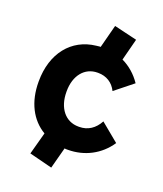

<svg xmlns="http://www.w3.org/2000/svg" viewBox="-142 -745 812 959"><g transform="rotate(20 264.0 -265.0)"><path d="M245 122 275 9C278 9 280 10 282 10H292C381 10 459 -31 508 -104L411 -184C388 -141 352 -117 307 -117H302C233 -117 187 -174 187 -260V-263C187 -347 233 -403 301 -403H304C348 -403 383 -381 402 -342L497 -418C470 -458 435 -488 395 -507L425 -623L303 -652L271 -529H265C260 -528 254 -528 248 -527C121 -513 39 -411 39 -262V-259C39 -152 82 -70 155 -27L123 91Z"/></g></svg>

Font: Fixel Display Bold
Style: Bold
Weight: 700
Designer: AlfaBravo + MacPaw
Foundry: Kyrylo Tkachov, Marchela Mozhyna, Serhii Makarenko, Maria Weinstein, Zakhar Kryvoshyya
Version: Version 1.211